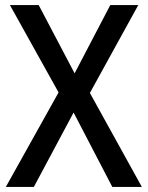

<svg xmlns="http://www.w3.org/2000/svg" viewBox="-20 -785 581 754"><path d="M537 -51H421L269 -343L113 -51H3L210 -422L19 -765H132L273 -497L413 -765H523L333 -420Z"/></svg>

Font: Noto Sans Tamil UI SemiCondensed Medium
Style: Regular
Weight: 500
Width: 4
Designer: Jelle Bosma - Monotype Design Team
Foundry: Monotype Imaging Inc.
Version: Version 2.004; ttfautohint (v1.8.4.7-5d5b)